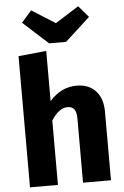

<svg xmlns="http://www.w3.org/2000/svg" viewBox="-64 -1038 701 1082"><g transform="rotate(-5 286.5 -496.5)"><path d="M335 -799H239L97 -928L154 -993L287 -909L420 -993L476 -928ZM372 -548Q441 -548 480 -505.5Q519 -463 519 -388V0H361V-361Q361 -401 348 -416.5Q335 -432 311 -432Q262 -432 219 -364V0H61V-742L219 -758V-474Q284 -548 372 -548Z"/></g></svg>

Font: FiraGO
Style: Bold
Weight: 700
Designer: bBox Type
Foundry: bBox Type GmbH
Version: Version 1.001;PS 001.001;hotconv 1.0.88;makeotf.lib2.5.64775